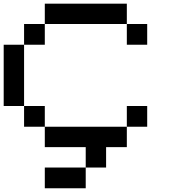

<svg xmlns="http://www.w3.org/2000/svg" viewBox="-20 -797 929 1040"><path d="M222.7 222.7Q222.7 194.3 222.7 110.4Q277.3 110.4 444.3 110.4Q444.3 138.7 444.3 222.7Q388.7 222.7 222.7 222.7ZM444.3 110.4Q444.3 83 444.3 0Q388.7 0 222.7 0Q222.7 -27.3 222.7 -110.4Q333 -110.4 667 -110.4Q667 -83 667 0Q638.7 0 554.7 0Q554.7 27.3 554.7 110.4Q527.3 110.4 444.3 110.4ZM110.4 -110.4Q110.4 -138.7 110.4 -222.7Q138.7 -222.7 222.7 -222.7Q222.7 -194.3 222.7 -110.4Q194.3 -110.4 110.4 -110.4ZM667 -110.4Q667 -138.7 667 -222.7Q694.3 -222.7 777.3 -222.7Q777.3 -194.3 777.3 -110.4Q750 -110.4 667 -110.4ZM0 -222.7Q0 -305.7 0 -554.7Q27.3 -554.7 110.4 -554.7Q110.4 -471.7 110.4 -222.7Q83 -222.7 0 -222.7ZM110.4 -554.7Q110.4 -583 110.4 -667Q138.7 -667 222.7 -667Q222.7 -638.7 222.7 -554.7Q194.3 -554.7 110.4 -554.7ZM667 -554.7Q667 -583 667 -667Q694.3 -667 777.3 -667Q777.3 -638.7 777.3 -554.7Q750 -554.7 667 -554.7ZM222.7 -667Q222.7 -694.3 222.7 -777.3Q333 -777.3 667 -777.3Q667 -750 667 -667Q555.7 -667 222.7 -667Z"/></svg>

Font: Ingsat TST_CRD
Style: Regular
Weight: 300
Designer: Tofik Waleny
Version: 1.0